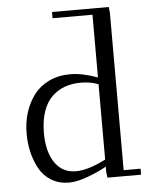

<svg xmlns="http://www.w3.org/2000/svg" viewBox="-53 -773 647 824"><g transform="rotate(-5 271.0 -361.0)"><path d="M47.9 -217.8Q47.9 -266.1 61 -308.3Q74.2 -350.6 99.4 -384Q124.5 -417.5 165 -436.8Q205.6 -456.1 256.8 -456.1Q307.1 -456.1 374 -432.1V-702.1H202.1V-729H446.8L449.2 -702.1V-25.9H522V0H377L374 -23.9V-47.9Q342.8 -29.3 294.4 -11.2Q246.1 6.8 211.9 6.8Q168.5 6.8 135.5 -13.2Q102.5 -33.2 84.2 -66.7Q65.9 -100.1 56.9 -138.2Q47.9 -176.3 47.9 -217.8ZM122.1 -213.9Q122.1 -134.3 154.3 -86.7Q186.5 -39.1 245.1 -39.1Q297.4 -39.1 374 -78.1V-402.8Q340.3 -416 297.9 -416Q259.8 -416 228.5 -404.5Q197.3 -393.1 173.1 -369.4Q148.9 -345.7 135.5 -306.2Q122.1 -266.6 122.1 -213.9Z"/></g></svg>

Font: Dehuti Alt
Style: Book
Weight: 400
Version: Version 1.2